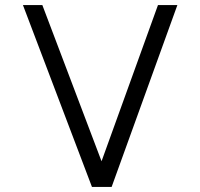

<svg xmlns="http://www.w3.org/2000/svg" viewBox="-20 -742 795 762"><path d="M423 0H345L71 -722H148L383 -102L607 -722H684Z"/></svg>

Font: SUITE
Style: Regular
Weight: 400
Designer: Sun
Foundry: Sun
Version: Version 2.040